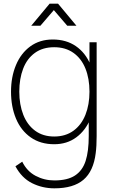

<svg xmlns="http://www.w3.org/2000/svg" viewBox="-20 -770 616 1045"><path d="M64 135 101 110Q126.5 162 173.8 187Q221 212 276 212Q347.5 212 388.2 185.2Q429 158.5 446 106Q463 53.5 463 -30V-168H467V-540H506V-30Q506 25.5 501 63Q489 161.5 434.5 208.2Q380 255 276 255Q210.5 255 154.2 226.8Q98 198.5 64 135ZM40 -271Q40 -351.5 67 -416Q94 -480.5 145.2 -517.8Q196.5 -555 267 -555Q340.5 -555 393 -518.8Q445.5 -482.5 472.2 -418.2Q499 -354 499 -271Q499 -189.5 472.5 -124.8Q446 -60 395.2 -22.5Q344.5 15 275 15Q200.5 15 147.5 -22Q94.5 -59 67.2 -124Q40 -189 40 -271ZM467 -271Q467 -342.5 445 -397Q423 -451.5 379.8 -482.2Q336.5 -513 275 -513Q212.5 -513 169.8 -482Q127 -451 106 -396.2Q85 -341.5 85 -271Q85 -200.5 106.8 -145.2Q128.5 -90 171.2 -58.5Q214 -27 275 -27Q336.5 -27 379.8 -58.5Q423 -90 445 -145.2Q467 -200.5 467 -271ZM250 -750H296L396 -630H346L273 -715L200 -630H150Z"/></svg>

Font: Tap Sans
Style: Regular
Weight: 400
Designer: Tap Payments
Foundry: Tap Payments
Version: Version 1.001;Glyphs 3.1.2 (3151)